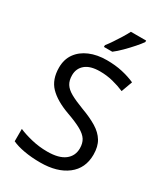

<svg xmlns="http://www.w3.org/2000/svg" viewBox="-229 -1045 1007 1155"><g transform="rotate(30 274.5 -467.0)"><path d="M502 -191Q502 -96 433 -43Q364 10 247 10Q187 10 136 1Q85 -8 51 -24V-110Q87 -94 140.5 -81Q194 -68 251 -68Q331 -68 371.5 -99Q412 -130 412 -183Q412 -218 397 -242Q382 -266 345.5 -286.5Q309 -307 244 -330Q153 -363 106.5 -411Q60 -459 60 -542Q60 -599 89 -639.5Q118 -680 169.5 -702Q221 -724 288 -724Q347 -724 396 -713Q445 -702 485 -684L457 -607Q420 -623 376.5 -634Q333 -645 286 -645Q219 -645 185 -616.5Q151 -588 151 -541Q151 -505 166 -481Q181 -457 215 -438Q249 -419 307 -397Q370 -374 413.5 -347.5Q457 -321 479.5 -284Q502 -247 502 -191ZM433 -934Q421 -916 396 -887.5Q371 -859 342.5 -830.5Q314 -802 290 -784H232V-796Q247 -815 264.5 -841Q282 -867 299 -894.5Q316 -922 327 -944H433Z"/></g></svg>

Font: Noto Sans Old Permic
Style: Regular
Weight: 400
Designer: Monotype Design Team
Foundry: Monotype Imaging Inc.
Version: Version 2.001; ttfautohint (v1.8.4.7-5d5b)